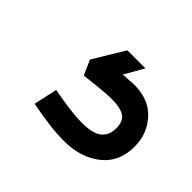

<svg xmlns="http://www.w3.org/2000/svg" viewBox="-72 -97 414 414"><g transform="rotate(45 135.5 110.5)"><path d="M168 -7H113L70 64L85 98Q101 96 115.5 94.5Q130 93 142 92Q154 91 165 91Q189 91 202 99Q215 107 215 129Q215 145 207.5 155Q200 165 186.5 169Q173 173 155 173Q140 173 122.5 171Q105 169 90.5 166.5Q76 164 65 162L53 216Q54 216 70 219Q86 222 109 225Q132 228 155 228Q205 228 238 202Q271 176 271 129Q271 89 244.5 61Q218 33 169 35Q164 36 158 36Q152 36 143 37Z"/></g></svg>

Font: Advent Pro Medium
Style: Regular
Weight: 500
Designer: VivaRado, Andreas Kalpakidis
Foundry: VivaRado, Andreas Kalpakidis
Version: Version 3.000